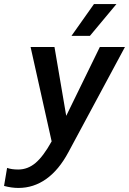

<svg xmlns="http://www.w3.org/2000/svg" viewBox="-94 -732 637 948"><path d="M523 -500 244 19Q197 107 134.5 151.5Q72 196 -3 196Q-37 196 -74 186L-59 97Q-37 105 -4 105Q43 105 81.5 72.5Q120 40 161 -34L57 -500H175L233 -160L399 -500ZM370 -712H481L350 -555H259Z"/></svg>

Font: Sarabun SemiBold
Style: Italic
Weight: 600
Italic angle: -10°
Designer: Suppakit Chalermlarp | Katatrad Co.,Ltd.
Foundry: Cadson Demak Co.,Ltd.
Version: Version 1.000; ttfautohint (v1.6)